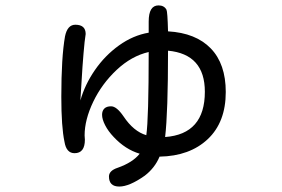

<svg xmlns="http://www.w3.org/2000/svg" viewBox="-20 -601 1040 708"><path d="M381.8 49.8Q381.8 28.3 414.1 17.6Q469.7 -2 495.1 -34.2Q442.4 -49.8 399.4 -95.7Q378.9 -117.2 367.7 -139.2Q356.4 -161.1 356.4 -177.7Q356.4 -192.4 364.7 -200.7Q373 -209 389.6 -209Q410.2 -209 435.5 -171.9Q472.7 -116.2 519.5 -102.5Q528.3 -163.1 528.3 -409.2Q464.8 -394.5 410.2 -343.3Q355.5 -292 323.7 -225.6Q292 -159.2 292 -101.6L293 -85.9Q293 -36.1 254.9 -36.1Q224.6 -36.1 217.8 -78.1Q206.1 -132.8 206.1 -244.1Q206.1 -389.6 219.7 -466.8Q228.5 -509.8 257.8 -509.8Q295.9 -509.8 295.9 -475.6L292 -446.3Q284.2 -371.1 276.4 -230.5Q293 -289.1 330.1 -342.8Q367.2 -396.5 418.9 -433.6Q470.7 -470.7 528.3 -480.5V-521.5Q528.3 -581.1 564.5 -581.1Q585 -581.1 593.8 -565.4Q597.7 -558.6 599.6 -485.4Q702.1 -479.5 757.3 -422.4Q812.5 -365.2 812.5 -261.7Q812.5 -150.4 746.1 -87.9Q679.7 -25.4 568.4 -23.4Q550.8 18.6 513.7 46.9Q457 86.9 419.9 86.9Q381.8 86.9 381.8 49.8ZM735.4 -262.7Q735.4 -401.4 599.6 -414.1Q599.6 -186.5 588.9 -95.7Q735.4 -106.4 735.4 -262.7Z"/></svg>

Font: jf-openhuninn-2.0
Style: Regular
Weight: 400
Designer: [Kosugi Maru]
Designed by MOTOYA      

[Varela Round]
Joe Prince (Latin component); Avraham Cornfeld (Hebrew component)
Foundry: justfont CO.,LTD.
Version: 2.0